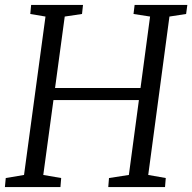

<svg xmlns="http://www.w3.org/2000/svg" viewBox="-22 -763 784 783"><path d="M-2 0 1.5 -37 76 -49.5 163.5 -695.5 101.5 -706 105 -743H316.5L312.5 -706L242 -695.5L202.5 -404H551L590 -695.5L522.5 -706L527 -743H742L737 -706L669 -695.5L582.5 -49.5L654 -37L651 0H419.5L422.5 -37L503.5 -49.5L544.5 -355H196L154.5 -49.5L227.5 -37L224.5 0Z"/></svg>

Font: Merriweather 36pt Light
Style: Italic
Weight: 300
Italic angle: -7.8°
Version: Version 2.101